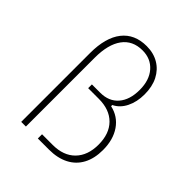

<svg xmlns="http://www.w3.org/2000/svg" viewBox="-230 -1010 1160 1160"><g transform="rotate(45 350.0 -430.0)"><path d="M283 0H378Q451 0 503.5 -27Q556 -54 583.5 -105.5Q611 -157 611 -229Q611 -317 570.5 -376Q530 -435 458 -451V-461Q502 -482 526.5 -531Q551 -580 551 -645Q551 -711 526.5 -759Q502 -807 457.5 -833.5Q413 -860 354 -860Q251 -860 196 -790Q141 -720 141 -588V0H181V-588Q181 -702 225.5 -763Q270 -824 354 -824Q425 -824 468 -775Q511 -726 511 -643Q511 -558 469.5 -510Q428 -462 354 -462H283V-430H374Q466 -430 517.5 -378Q569 -326 569 -233Q569 -141 517.5 -88.5Q466 -36 374 -36H283Z"/></g></svg>

Font: Martian Mono SemiExpanded Thin
Style: Regular
Weight: 250
Monospace: yes
Version: Version 0.930